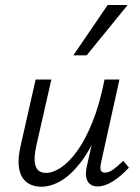

<svg xmlns="http://www.w3.org/2000/svg" viewBox="-20 -726 550 753"><path d="M141.5 6.3Q119.6 6.3 100.6 -1.8Q81.6 -9.9 69 -28Q56.5 -46.2 53.4 -76.8Q50.4 -107.5 60.5 -152.5L119.8 -414.2H181.5L123.3 -158.5Q110.8 -105.5 119.1 -76.7Q127.5 -47.9 160.5 -47.9Q187 -47.9 219 -68.8Q250.9 -89.7 282.9 -134Q314.8 -178.3 342.9 -247.8Q370.9 -317.4 390 -414.2H426.7Q402.8 -302.1 369.7 -222.1Q336.6 -142.1 298.3 -91.6Q259.9 -41.1 220.1 -17.4Q180.4 6.3 141.5 6.3ZM362.1 5.2Q345.3 5.2 333.7 -3.5Q322.1 -12.3 318.4 -29.5Q314.6 -46.7 320.3 -72.5L397.1 -414.2H448.5L376.5 -89Q372.1 -68.6 375 -58.8Q378 -49 391.5 -49Q407.3 -49 424.3 -61.4Q441.3 -73.8 463.5 -95.3L485.7 -68.5Q452.7 -33.2 421.5 -14Q390.3 5.2 362.1 5.2ZM267.8 -509.1 402.3 -706.5H480.6L320.1 -509.1Z"/></svg>

Font: Ysabeau
Style: Bold Italic
Weight: 700
Italic angle: -12°
Designer: Christian Thalmann (Catharsis Fonts)
Version: Version 2.002